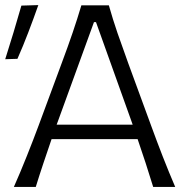

<svg xmlns="http://www.w3.org/2000/svg" viewBox="-30 -734 732 754"><path d="M24.5 0Q50 -57.5 75.2 -120.8Q100.5 -184 122 -242L212.5 -486.5Q237 -552 255.2 -605.5Q273.5 -659 289.5 -713H397.5Q413 -658 431.2 -605Q449.5 -552 473.5 -486L563.5 -240.5Q585 -181.5 609.2 -119.2Q633.5 -57 658 0H571.5Q557.5 -45.5 542 -93.5Q526.5 -141.5 510.5 -187.5H172.5Q156.5 -141 140.5 -93.2Q124.5 -45.5 110.5 0ZM199.5 -263.5Q196 -254 192.5 -244.5H491Q488 -252 485.5 -260L347 -647H339ZM-9.5 -501.5Q7.5 -554.5 23.2 -607Q39 -659.5 54 -712L120.5 -714Q101.5 -660 81.2 -607Q61 -554 38.5 -503Z"/></svg>

Font: Commissioner Flair Light
Style: Regular
Weight: 300
Designer: Kostas Bartsokas
Foundry: Kostas Bartsokas
Version: Version 1.000; ttfautohint (v1.8.3)